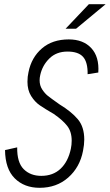

<svg xmlns="http://www.w3.org/2000/svg" viewBox="-20 -888 524 916"><path d="M4 -172 62 -185Q61 -113 93 -81Q125 -49 177 -49Q233 -49 269 -83Q305 -117 318 -178Q322 -197 322 -217Q322 -260 300.5 -287.5Q279 -315 237 -344Q194 -369 170 -385.5Q146 -402 128.5 -430Q111 -458 111 -498Q111 -523 116 -544Q130 -614 180 -657Q230 -700 308 -700Q377 -700 415.5 -658.5Q454 -617 449 -542L398 -534Q399 -591 376.5 -616.5Q354 -642 302 -642Q249 -642 215.5 -609Q182 -576 172 -530Q169 -517 169 -505Q169 -480 181.5 -461Q194 -442 208.5 -430.5Q223 -419 264 -390Q320 -356 351 -319.5Q382 -283 382 -222Q382 -198 376 -168Q361 -90 305.5 -41Q250 8 169 8Q96 8 50.5 -37Q5 -82 4 -172ZM404 -868H484L343 -751H293Z"/></svg>

Font: Decalotype Light Italic
Style: Regular
Weight: 300
Italic angle: -12°
Designer: Alfredo Marco Pradil
Foundry: Alfredo Marco Pradil
Version: Version 1.0